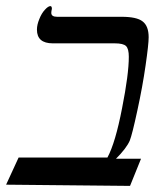

<svg xmlns="http://www.w3.org/2000/svg" viewBox="-42 -609 543 629"><path d="M384 0 -22 -4 19 -93H310Q336 -141 358 -255Q380 -366 380 -423Q380 -449 371 -458Q362 -467 334 -467H131Q79 -467 79 -512Q79 -528 87 -547Q94 -565 105 -577Q116 -589 123 -589Q128 -589 128 -580Q126 -572 126 -567Q126 -554 145 -554H356Q406 -554 425 -539Q445 -524 445 -487Q445 -464 435 -395Q425 -325 408 -247Q391 -168 383 -148Q372 -123 338 -89H420Z"/></svg>

Font: Libra Serif Modern
Style: Italic
Weight: 400
Italic angle: -12°
Designer: Stefan Peev, Context Ltd
Foundry: Stefan Peev, Context Ltd
Version: Version 1.000